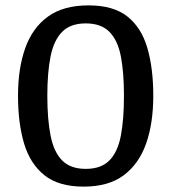

<svg xmlns="http://www.w3.org/2000/svg" viewBox="-20 -683 637 714"><path d="M291 11Q198 11 145 -31.5Q92 -74 69.5 -149.5Q47 -225 47 -327Q47 -429 74 -504.5Q101 -580 158.5 -621.5Q216 -663 309 -663Q402 -663 454 -621.5Q506 -580 528 -504.5Q550 -429 550 -327Q550 -225 523.5 -149.5Q497 -74 440.5 -31.5Q384 11 291 11ZM299 -55Q356 -55 387 -86.5Q418 -118 429.5 -179Q441 -240 441 -327Q441 -413 429.5 -473Q418 -533 387 -564.5Q356 -596 299 -596Q242 -596 211 -564.5Q180 -533 168 -473Q156 -413 156 -327Q156 -240 168 -179Q180 -118 211 -86.5Q242 -55 299 -55Z"/></svg>

Font: Faustina Light Medium
Style: Regular
Weight: 500
Version: Version 1.200